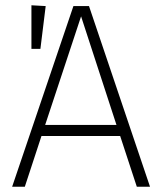

<svg xmlns="http://www.w3.org/2000/svg" viewBox="-20 -707 608 727"><path d="M99 -687V-522H133L153 -684ZM498 0H548L317 -684H258L26 0H74L137 -192H435ZM151 -234 287 -645 421 -234Z"/></svg>

Font: Fira Sans ExtraLight
Style: Regular
Weight: 200
Designer: bBox Type GmbH & Carrois Corporate GbR & Edenspiekermann AG
Foundry: bBox Type GmbH & Carrois Corporate GbR & Edenspiekermann AG
Version: Version 4.300;PS 004.300;hotconv 1.0.88;makeotf.lib2.5.64775